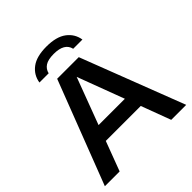

<svg xmlns="http://www.w3.org/2000/svg" viewBox="-244 -1120 1295 1295"><g transform="rotate(-45 403.5 -472.5)"><path d="M648.5 0 569.5 -211.5H236L156.5 0H15.5L300.5 -740H506.5L791.5 0ZM277 -321.5H528L402.5 -656ZM402.5 -945Q497 -945 547.8 -906.8Q598.5 -868.5 608 -806.5H520Q504.5 -875 402.5 -875Q348 -875 320.8 -857Q293.5 -839 286 -806.5H198Q207.5 -869 257.8 -907Q308 -945 402.5 -945Z"/></g></svg>

Font: Encode Sans Expanded SemiBold
Style: Regular
Weight: 600
Width: 7
Designer: Multiple Designers
Foundry: Impallari Type
Version: Version 2.000